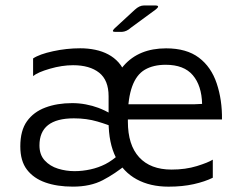

<svg xmlns="http://www.w3.org/2000/svg" viewBox="-20 -681 890 709"><path d="M448.2 -75Q405.2 -39.5 359.6 -15.7Q314 8.2 249 8.2Q191 8.2 147.7 -7.1Q104.3 -22.3 79.7 -54.3Q55 -86.3 55 -140.5Q55 -199 79.6 -233.3Q104.2 -267.7 147.6 -283.9Q191 -300.2 246.5 -300.2Q272.2 -300.2 297 -295.5Q321.8 -290.8 343.2 -282.8Q364.7 -274.8 395 -258.2L402.2 -209.8Q379.2 -220.7 339.5 -232.3Q299.8 -244 252.7 -244Q189.2 -244 157.4 -219Q125.7 -194 125.7 -144Q125.7 -109.5 145.2 -88.4Q164.7 -67.3 194.1 -58.2Q223.5 -49 255.2 -49Q284.5 -49 314.1 -55.5Q343.7 -62 369.2 -75Q394.8 -88 423.2 -114ZM381 -232.8V-325.7Q381 -385 346.1 -412.6Q311.2 -440.2 249.8 -440.2Q209 -440.2 164.2 -427.2Q119.3 -414.3 102.2 -400V-465.2Q125.8 -481 175.8 -491.8Q225.7 -502.7 276.2 -502.7Q305.2 -502.7 331.6 -497.2Q358 -491.7 379.8 -480.1Q401.7 -468.5 418 -450.2Q434.3 -431.8 443.3 -406.2Q452.3 -380.7 452.3 -347L452.2 -232Q452.2 -145.7 493.9 -100.2Q535.7 -54.8 613.5 -54.8Q665.3 -54.8 707.2 -67.8Q749 -80.8 765.8 -91.5V-24.7Q736.8 -10.3 695.4 -1Q654 8.3 602.3 8.3Q534.5 8.3 484.8 -18.8Q435.2 -45.8 408.1 -99.2Q381 -152.5 381 -232.8ZM381 -255.7Q381 -375 437.1 -438.8Q493.2 -502.5 593.3 -502.5Q668.7 -502.5 714.3 -468.2Q760 -433.8 780.3 -372.8Q800.7 -311.7 799.7 -239.8H430.8L430.5 -296H697.8L726.3 -297.3Q724.7 -364.8 692 -403.3Q659.3 -441.8 591.8 -441.8Q546.2 -441.8 514.9 -423.6Q483.7 -405.3 468 -361.7Q452.3 -318 452.3 -252.3ZM402.7 -575.8 477.2 -644.5Q494.5 -660.8 511.5 -660.8H553.2Q573 -660.7 555.8 -646.5L463.2 -578.5Q447.5 -564.2 430.2 -563.3H404.7Q390.2 -563.3 402.7 -575.8Z"/></svg>

Font: Vivano Light
Style: Regular
Weight: 300
Designer: Joe Prince, Josias Burgherr
Version: Version 2.064;September 19, 2022;FontCreator 14.0.0.2877 64-